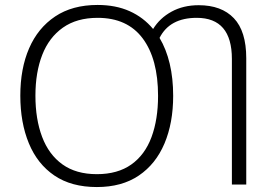

<svg xmlns="http://www.w3.org/2000/svg" viewBox="-20 -745 1106 775"><path d="M679 -358Q679 -249 644 -166Q609 -83 540.5 -36.5Q472 10 371 10Q268 10 199.5 -36.5Q131 -83 96.5 -166.5Q62 -250 62 -359Q62 -468 97.5 -550Q133 -632 202.5 -678.5Q272 -725 374 -725Q447 -725 503 -700Q559 -675 598 -628Q625 -672 672.5 -698Q720 -724 782 -724Q874 -724 924 -671.5Q974 -619 974 -510V0H916V-507Q916 -673 774 -673Q665 -673 624 -592Q651 -547 665 -488Q679 -429 679 -358ZM123 -359Q123 -264 150 -192.5Q177 -121 232 -81.5Q287 -42 371 -42Q455 -42 510 -81Q565 -120 591.5 -191.5Q618 -263 618 -358Q618 -507 556 -590Q494 -673 374 -673Q290 -673 234 -633.5Q178 -594 150.5 -523.5Q123 -453 123 -359Z"/></svg>

Font: RS Noto Sans Light
Style: Regular
Weight: 300
Designer: Monotype Design Team
Foundry: Monotype Imaging Inc.
Version: Version 3.10